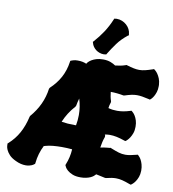

<svg xmlns="http://www.w3.org/2000/svg" viewBox="-121 -1038 1019 1129"><g transform="rotate(10 388.5 -473.5)"><path d="M703.1 -345.2Q703.1 -323.2 697.3 -306.9Q691.4 -290.5 684.1 -279.3Q676.8 -268.1 670.7 -262.2Q664.6 -256.3 664.1 -255.9L658.2 -252L651.9 -253.9Q625 -263.2 603.8 -267.6Q582.5 -272 563 -272Q547.9 -272 533.2 -269L536.1 -263.2V-254.9Q529.8 -238.3 526.1 -221.9Q522.5 -205.6 520 -189Q528.3 -190.9 538.1 -192.4Q547.9 -193.8 556.6 -194.8Q566.9 -196.3 577.1 -196.8L581.1 -198.2L585 -195.8Q612.8 -184.6 632.3 -178.7Q651.9 -172.9 671.9 -172.9Q685.5 -172.9 701.4 -175.8Q717.3 -178.7 737.8 -184.1L744.1 -186L749 -182.1Q749.5 -181.2 754.6 -176Q759.8 -170.9 765.6 -160.4Q771.5 -149.9 776.1 -134Q780.8 -118.2 780.8 -96.2Q780.3 -74.2 774.2 -58.1Q768.1 -42 760.5 -31Q752.9 -20 746.3 -14.2Q739.7 -8.3 738.8 -7.8L733.9 -4.9L728 -6.8Q699.2 -17.6 680.2 -22.2Q661.1 -26.9 643.1 -26.9Q630.4 -26.9 616.2 -24.7Q602.1 -22.5 584 -18.1H578.1Q563 -21 550.3 -24.2Q537.6 -27.3 523.9 -29.8Q519.5 -24.4 512.2 -18.3Q504.9 -12.2 493.9 -7.3Q482.9 -2.4 468.3 0.7Q453.6 3.9 435.1 3.9Q406.2 3.9 387.5 -3.9Q368.7 -11.7 357.7 -21.2Q346.7 -30.8 342.3 -38.8Q337.9 -46.9 337.9 -47.9L335.9 -51.8L337.9 -57.1Q356 -101.1 358.9 -149.9Q328.6 -152.8 296.9 -152.8Q270 -152.8 244.4 -150.4Q218.8 -147.9 199.2 -142.1L193.8 -140.1L191.9 -141.1Q166 -90.8 160.2 -33.2L159.2 -27.8L154.8 -24.9Q154.3 -24.4 151.1 -22Q147.9 -19.5 141.6 -16.8Q135.3 -14.2 126.2 -12Q117.2 -9.8 105 -9.8Q92.3 -9.8 77.1 -13.2Q62 -16.6 44.9 -24.9Q18.6 -37.1 5.1 -52Q-8.3 -66.9 -14.2 -80.1Q-20 -93.3 -20.5 -102.5Q-21 -111.8 -21 -112.8V-118.2L-17.1 -121.1Q20 -154.3 43.5 -197Q66.9 -239.7 79.1 -293.9L81.1 -299.8Q115.7 -339.8 136.2 -384Q156.7 -428.2 163.1 -477.1L167 -483.9Q204.6 -519 227.1 -560.8Q249.5 -602.5 256.8 -653.8L257.8 -660.2L264.2 -663.1Q265.1 -663.1 274.7 -666.5Q284.2 -669.9 300.8 -669.9Q317.9 -669.9 330.3 -667.2Q342.8 -664.6 355 -659.2L354 -662.1L357.9 -667Q358.4 -667.5 363.8 -673.1Q369.1 -678.7 380.1 -685.3Q391.1 -691.9 407.5 -697Q423.8 -702.1 446.8 -702.1Q473.1 -702.1 491.9 -694.8Q510.7 -687.5 522 -679.2Q536.1 -680.7 551.8 -683.6Q567.4 -686.5 583 -691.9L586.9 -693.8L590.8 -692.9Q615.2 -685.5 632.8 -681.9Q650.4 -678.2 666 -678.2Q683.1 -678.2 701.2 -682.6Q719.2 -687 745.1 -695.8L751 -698.2L755.9 -694.8Q756.3 -694.3 762 -689.5Q767.6 -684.6 774.7 -674.6Q781.7 -664.6 788.1 -649.2Q794.4 -633.8 795.9 -611.8V-603Q795.9 -583.5 791 -568.4Q786.1 -553.2 780 -542.7Q773.9 -532.2 768.8 -526.9Q763.7 -521.5 763.2 -521L757.8 -517.1L751 -519Q727.5 -524.4 710.9 -527.1Q694.3 -529.8 680.2 -529.8Q663.6 -529.8 646.7 -526.1Q629.9 -522.5 606.9 -515.1L601.1 -514.2Q580.6 -518.1 561.5 -520Q542.5 -522 523.9 -522Q525.4 -508.3 527.8 -494.9Q530.3 -481.4 535.2 -467.8V-460.9Q531.7 -452.1 530 -443.6Q528.3 -435.1 526.9 -425.8Q541 -421.9 553.7 -420.4Q566.4 -418.9 580.1 -418.9Q598.1 -418.9 616.7 -422.1Q635.3 -425.3 657.2 -432.1L663.1 -434.1L668 -430.2Q668.5 -429.7 674.1 -424.6Q679.7 -419.4 686.3 -408.9Q692.9 -398.4 698 -382.6Q703.1 -366.7 703.1 -345.2ZM362.8 -355Q362.8 -404.3 348.1 -451.2Q345.2 -440.4 342.3 -429.4Q339.4 -418.5 337.9 -407.2L335 -400.9Q312.5 -376 296.6 -350.6Q280.8 -325.2 270 -298.8Q305.7 -293 346.2 -293H356.9Q362.8 -324.2 362.8 -355ZM571.3 -868.2 565.9 -865.2Q529.3 -836.4 505.9 -804.2Q482.4 -772 461.9 -738.3L460 -734.4L454.1 -733.4Q451.7 -733.4 449.2 -732.9Q446.8 -732.4 444.3 -732.4Q431.6 -732.4 419.7 -736.6Q407.7 -740.7 397.9 -748Q388.2 -755.4 381.1 -765.4Q374 -775.4 371.1 -787.6L369.1 -793.5L373 -797.4Q402.3 -829.6 426.3 -866.2Q450.2 -902.8 467.3 -944.3L470.2 -950.2H476.1Q478.5 -951.2 480.7 -951.2Q482.9 -951.2 485.4 -951.2Q501.5 -951.2 516.4 -945.1Q531.2 -939 543 -928.5Q554.7 -918 562 -904.1Q569.3 -890.1 570.3 -874.5Z"/></g></svg>

Font: Hanalei Fill
Style: Regular
Weight: 400
Version: Version 1.000